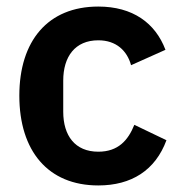

<svg xmlns="http://www.w3.org/2000/svg" viewBox="-20 -554 553 586"><path d="M280 12C381 12 454 -34 488 -126L390 -173C371 -126 341 -91 280 -91C209 -91 173 -140 173 -213V-308C173 -381 209 -431 280 -431C335 -431 368 -399 380 -355L485 -402C454 -484 385 -534 280 -534C126 -534 39 -429 39 -262C39 -94 126 12 280 12Z"/></svg>

Font: IBM Plex Thai Looped SemiBold
Style: Regular
Weight: 600
Designer: Mike Abbink, Paul van der Laan, Pieter van Rosmalen, Ben Mitchell, Mark Frömberg
Foundry: Bold Monday
Version: Version 1.0